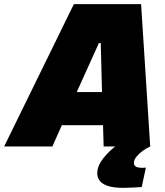

<svg xmlns="http://www.w3.org/2000/svg" viewBox="-79 -708 796 928"><path d="M-59 0 278 -688H603L647 0H422L419 -103H220L174 0ZM292 -263H414L408 -500H399ZM518 200Q470 200 442 190.5Q414 181 402.5 165Q391 149 391 130Q391 95 419 58.5Q447 22 491 -10L647 0Q629 8 611 21Q593 34 580.5 49.5Q568 65 568 80Q568 90 576.5 96.5Q585 103 609 103Q611 103 615 103Q619 103 626 102L606 196Q589 197 563.5 198.5Q538 200 518 200Z"/></svg>

Font: Saira Thin Black
Style: Italic
Weight: 900
Italic angle: -12°
Version: Version 1.101